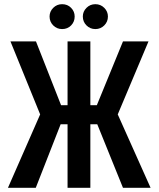

<svg xmlns="http://www.w3.org/2000/svg" viewBox="-20 -898 759 918"><path d="M277 -878Q252 -878 234.5 -860.5Q217 -843 217 -819Q217 -794 234.5 -776.5Q252 -759 277 -759Q303 -759 320 -776.5Q337 -794 337 -819Q337 -843 320 -860.5Q303 -878 277 -878ZM436 -878Q411 -878 393.5 -860.5Q376 -843 376 -819Q376 -794 393.5 -776.5Q411 -759 436 -759Q461 -759 478.5 -776.5Q496 -794 496 -819Q496 -843 478.5 -860.5Q461 -878 436 -878ZM568 0H700L543 -351L690 -700H568L443 -395H412V-700H303V-395H272L152 -700H30L172 -351L18 0H151L270 -304H303V0H412V-304H445Z"/></svg>

Font: Advent Pro
Style: Bold
Weight: 700
Designer: VivaRado, Andreas Kalpakidis
Foundry: VivaRado, Andreas Kalpakidis
Version: Version 3.000